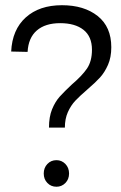

<svg xmlns="http://www.w3.org/2000/svg" viewBox="-20 -709 464 737"><path d="M217.8 -689Q302.7 -689 355 -647.5Q407.2 -606 407.2 -527.8Q407.2 -488.8 394.5 -460Q381.8 -431.2 364 -411.6Q346.2 -392.1 314.9 -365.2Q286.1 -340.3 269 -322.3Q252 -304.2 240.5 -278.6Q229 -252.9 229 -219.2H168Q168 -260.3 179.9 -289.6Q191.9 -318.8 209.5 -338.4Q227.1 -357.9 255.9 -384.8Q294.9 -418 314 -446Q333 -474.1 333 -518.1Q333 -568.8 300.5 -594.5Q268.1 -620.1 210.9 -620.1Q153.8 -620.1 121.3 -592Q88.9 -564 85.9 -509.8L22.9 -511.2Q26.9 -595.2 78.9 -642.1Q130.9 -689 217.8 -689ZM245.1 -43Q245.1 -21 231 -6.6Q216.8 7.8 196.8 7.8Q175.8 7.8 161.9 -6.6Q147.9 -21 147.9 -43Q147.9 -64.9 161.9 -79.6Q175.8 -94.2 196.8 -94.2Q216.8 -94.2 231 -79.6Q245.1 -64.9 245.1 -43Z"/></svg>

Font: Argentum Sans Light
Style: Regular
Weight: 300
Designer: Julieta Ulanovsky (Modified by Cristiano Sobral)
Foundry: Julieta Ulanovsky
Version: Version 1.000; ttfautohint (v1.5.65-e2d9)